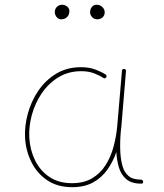

<svg xmlns="http://www.w3.org/2000/svg" viewBox="-20 -776 679 797"><path d="M278.8 -15.6Q328.1 -15.6 362.3 -35.9Q396.5 -56.2 418.2 -90.3Q439.9 -124.5 451.4 -167.2Q462.9 -210 466.8 -254.4L486.3 -482.4Q487.3 -490.7 495.1 -489.7Q503.9 -488.8 502.9 -480.5L483.9 -252.4Q482.9 -238.8 481 -225.6Q481 -225.6 481 -225.1Q477.5 -183.6 479.5 -143.1Q481.4 -112.3 488.5 -86.7Q495.6 -61 513.4 -45.7Q531.2 -30.3 564.9 -30.3Q573.2 -30.3 574.2 -22Q575.2 -13.7 565.9 -13.7Q524.9 -13.7 503.2 -33.2Q481.4 -52.7 473.1 -82.5Q464.8 -112.3 462.9 -143.1V-145Q449.2 -105 425.8 -71.8Q402.3 -38.6 366.5 -18.8Q330.6 1 279.8 1Q218.8 1 176 -27.8Q133.3 -56.6 110.1 -103.8Q86.9 -150.9 84 -204.6Q81.5 -252.9 95.5 -304.2Q109.4 -355.5 138.9 -399.2Q168.5 -442.9 213.1 -470Q257.8 -497.1 316.4 -497.1Q350.1 -497.1 376 -487.3Q401.9 -477.5 417.5 -467.3Q425.3 -462.4 420.9 -455.1Q416.5 -447.8 408.7 -452.6Q394.5 -462.4 371.3 -471.4Q348.1 -480.5 317.4 -480.5Q263.7 -480.5 222.4 -455.1Q181.2 -429.7 153.3 -388.7Q125.5 -347.7 112.3 -299.3Q99.1 -251 101.6 -204.6Q104.5 -153.8 125.5 -110.6Q146.5 -67.4 185.1 -41.5Q223.6 -15.6 278.8 -15.6ZM414.6 -724.6Q414.6 -711.4 405.3 -703.6Q396 -695.8 383.8 -695.8Q370.6 -695.8 362.3 -705.1Q354 -714.4 354 -724.1Q354 -738.8 361.8 -747.6Q369.6 -756.3 380.4 -756.3Q395.5 -756.3 405 -746.8Q414.6 -737.3 414.6 -724.6ZM268.1 -730.5Q268.1 -714.8 258.5 -705.3Q249 -695.8 233.4 -695.8Q222.7 -695.8 215.1 -705.1Q207.5 -714.4 207.5 -726.1Q207.5 -738.8 216.3 -747.6Q225.1 -756.3 237.8 -756.3Q249.5 -756.3 258.8 -748.8Q268.1 -741.2 268.1 -730.5Z"/></svg>

Font: Mikhak-DS2-FD Thin
Style: Regular
Weight: 100
Designer: Amin Abedi
Version: Version 3.2